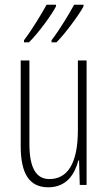

<svg xmlns="http://www.w3.org/2000/svg" viewBox="-20 -786 458 816"><path d="M335 -759V-766H295C277 -732 232 -657 199 -615V-606H220C258 -644 318 -726 335 -759ZM218 -759V-766H178C159 -731 117 -661 82 -615V-606H103C143 -645 201 -725 218 -759ZM348 -529H311V-233C311 -90 266 -25 190 -25C135 -25 105 -70 105 -174V-529H68V-165C68 -49 104 10 185 10C264 10 298 -47 313 -104H316L319 0H348Z"/></svg>

Font: Noto Sans ExtraCondensed ExtraLight
Style: Regular
Weight: 200
Width: 2
Designer: Monotype Design Team
Foundry: Monotype Imaging Inc.
Version: Version 2.013